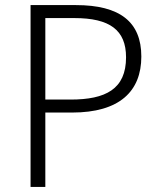

<svg xmlns="http://www.w3.org/2000/svg" viewBox="-20 -734 629 754"><path d="M278 -714H100V0H158V-292H263C449 -292 535 -375 535 -512C535 -648 451 -714 278 -714ZM272 -663C411 -663 475 -616 475 -509C475 -384 395 -343 257 -343H158V-663Z"/></svg>

Font: Noto Sans Sinhala UI Light
Style: Regular
Weight: 300
Designer: Jelle Bosma - Monotype Design Team
Foundry: Monotype Imaging Inc.
Version: Version 2.006